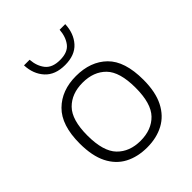

<svg xmlns="http://www.w3.org/2000/svg" viewBox="-222 -924 1063 1063"><g transform="rotate(-45 310.0 -392.0)"><path d="M309.5 9.5Q235 9.5 178.8 -20Q122.5 -49.5 91.2 -111.5Q60 -173.5 60 -270.5Q60 -414 128.8 -481.8Q197.5 -549.5 309.5 -549.5Q423.5 -549.5 491.5 -483Q559.5 -416.5 559.5 -270.5Q559.5 -175 528 -113Q496.5 -51 440.2 -20.8Q384 9.5 309.5 9.5ZM309.5 -42.5Q396 -42.5 446.8 -94.8Q497.5 -147 497.5 -270Q497.5 -394 446.8 -445.8Q396 -497.5 309.5 -497.5Q223.5 -497.5 172.5 -445.8Q121.5 -394 121.5 -271.5Q121.5 -147.5 172.5 -95Q223.5 -42.5 309.5 -42.5ZM310.5 -634.5Q233 -634.5 192 -679.5Q151 -724.5 148 -794.5H192Q196 -741.5 223.2 -707.8Q250.5 -674 310.5 -674Q370.5 -674 396.8 -707.8Q423 -741.5 427 -794.5H471Q468 -724 427.8 -679.2Q387.5 -634.5 310.5 -634.5Z"/></g></svg>

Font: Encode Sans Expanded Light
Style: Regular
Weight: 300
Width: 7
Designer: Multiple Designers
Foundry: Impallari Type
Version: Version 3.000; ttfautohint (v1.8.3) -l 8 -r 50 -G 200 -x 14 